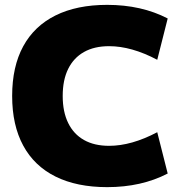

<svg xmlns="http://www.w3.org/2000/svg" viewBox="-20 -760 746 790"><path d="M421 10Q296 10 208.5 -33.5Q121 -77 75.5 -161Q30 -245 30 -365Q30 -486 75.5 -569.5Q121 -653 208.5 -696.5Q296 -740 421 -740Q562 -740 670 -684L627 -514Q521 -570 429 -570Q368 -570 325.5 -546Q283 -522 260.5 -476.5Q238 -431 238 -365Q238 -300 260.5 -254Q283 -208 325.5 -184Q368 -160 429 -160Q521 -160 627 -216L670 -46Q562 10 421 10Z"/></svg>

Font: M PLUS 2 Thin Black
Style: Regular
Weight: 900
Version: Version 1.001